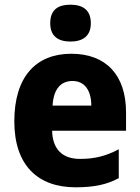

<svg xmlns="http://www.w3.org/2000/svg" viewBox="-20 -788 596 818"><path d="M280 -768C229 -768 194 -748 194 -689C194 -632 230 -611 280 -611C330 -611 367 -632 367 -689C367 -747 331 -768 280 -768ZM284 -559C134 -559 41 -462 41 -271C41 -84 141 10 302 10C382 10 436 -2 486 -29V-152C431 -123 383 -111 321 -111C244 -111 204 -154 202 -231H517V-309C517 -470 430 -559 284 -559ZM289 -443C341 -443 369 -402 369 -338H204C208 -411 241 -443 289 -443Z"/></svg>

Font: Noto Sans Thai Looped SemiCondensed ExtraBold
Style: Regular
Weight: 800
Width: 4
Designer: Sasikarn Vongin, Ben Mitchell
Foundry: The Fontpad Ltd
Version: Version 1.001